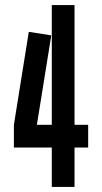

<svg xmlns="http://www.w3.org/2000/svg" viewBox="-20 -740 405 760"><path d="M275 -246H329V-156H275V0H185V-156H35V-246L94 -614L183 -600L126 -246H185V-720H275Z"/></svg>

Font: Berliner Wand
Style: Regular
Weight: 400
Designer: Peter Wiegel
Foundry: Peter Wiegel
Version: Version 1.000